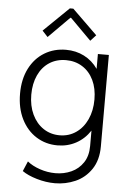

<svg xmlns="http://www.w3.org/2000/svg" viewBox="-63 -797 714 1055"><g transform="rotate(5 294.5 -269.0)"><path d="M99.1 161.6 122.6 106.4Q149.9 128.9 192.1 143.3Q234.4 157.7 278.3 157.7Q325.2 157.7 365.7 139.4Q406.2 121.1 430.9 84Q455.6 46.9 455.6 -7.3V-92.8Q424.8 -45.9 378.2 -20.8Q331.5 4.4 275.9 4.4Q211.4 4.4 159.4 -28.1Q107.4 -60.5 77.1 -120.8Q46.9 -181.2 46.9 -261.2Q46.9 -341.3 77.1 -400.4Q107.4 -459.5 159.9 -491.2Q212.4 -522.9 278.3 -522.9Q333 -522.9 378.4 -499.8Q423.8 -476.6 454.1 -433.1V-515.1H514.6V-10.7Q514.6 64.9 480.5 115.5Q446.3 166 392.6 189.5Q338.9 212.9 280.3 212.9Q230.5 212.9 179.9 198Q129.4 183.1 99.1 161.6ZM457 -264.2Q457 -325.2 435.1 -370.8Q413.1 -416.5 373.5 -441.4Q334 -466.3 283.2 -466.3Q231 -466.3 191.4 -440.7Q151.9 -415 130.4 -368.4Q108.9 -321.8 108.9 -261.2Q108.9 -199.7 131.3 -152.1Q153.8 -104.5 193.4 -78.1Q232.9 -51.8 283.2 -51.8Q333.5 -51.8 373 -78.9Q412.6 -106 434.8 -154.3Q457 -202.6 457 -264.2ZM140.1 -616.7 278.8 -751.5H297.9L436 -616.7L405.8 -584L290 -700.2H286.1L170.4 -584Z"/></g></svg>

Font: Reddit Sans Light
Style: Regular
Weight: 300
Designer: Stephen Hutchings
Foundry: Reddit
Version: Version 1.013